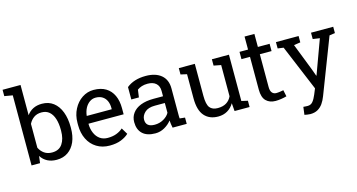

<svg xmlns="http://www.w3.org/2000/svg" viewBox="-104 -1182 3376 1815"><g transform="rotate(-15 1583.5 -274.5)"><path d="M316.9 10.3Q214.8 10.3 163.6 -67.9L154.8 0H71.8V-686L-7.8 -699.7V-761.7H168V-465.8Q192.9 -501 229.7 -519.5Q266.6 -538.1 315.9 -538.1Q381.8 -538.1 427.7 -502.9Q474.1 -467.3 498.5 -403.3Q522.9 -339.4 522.9 -254.4V-244.1Q522.9 -168.5 498.5 -110.8Q473.6 -53.7 427.5 -21.7Q381.3 10.3 316.9 10.3ZM292.5 -67.9Q360.4 -67.9 393.3 -116.2Q426.3 -164.6 426.3 -244.1V-254.4Q426.3 -315.9 411.6 -361.8Q397 -408.2 367.2 -434.1Q337.4 -460 291.5 -460Q247.1 -460 216.6 -438.5Q186 -417 168 -380.9V-147.5Q186 -110.8 217 -89.4Q248 -67.9 292.5 -67.9Z M835.9 10.3Q762.7 10.3 708.5 -23.4Q654.3 -56.6 624.8 -116.2Q595.2 -175.8 595.2 -253.9V-275.4Q595.2 -351.1 626.5 -410.2Q657.2 -469.7 708.7 -503.9Q760.3 -538.1 821.3 -538.1Q892.6 -538.1 940.9 -508.8Q988.8 -479.5 1013.2 -426.5Q1037.6 -373.5 1037.6 -301.8V-241.7H694.8L693.4 -239.3Q693.8 -189.5 711.4 -149.4Q728.5 -109.9 760 -87.4Q791.5 -64.9 835.9 -64.9Q884.8 -64.9 921.6 -78.9Q958.5 -92.8 985.4 -117.2L1022.9 -54.7Q994.6 -27.3 948 -8.5Q901.4 10.3 835.9 10.3ZM696.8 -319.3 697.8 -316.9H941.4V-329.6Q941.4 -368.2 928.2 -397.9Q914.6 -428.2 887.9 -445.3Q861.3 -462.4 821.3 -462.4Q789.6 -462.4 762.7 -443.8Q708 -404.3 696.8 -319.3Z M1283.2 10.3Q1200.7 10.3 1157.7 -30Q1114.7 -70.3 1114.7 -143.6Q1114.7 -194.3 1142.6 -231.4Q1169.9 -269 1222.2 -289.6Q1274.4 -310.1 1347.2 -310.1H1441.4V-361.8Q1441.4 -409.7 1412.4 -436Q1383.3 -462.4 1330.6 -462.4Q1297.4 -462.4 1272.9 -454.3Q1248.5 -446.3 1228.5 -432.1L1218.3 -358.4H1144V-479.5Q1215.8 -538.1 1332 -538.1Q1428.2 -538.1 1482.9 -492.2Q1537.6 -446.3 1537.6 -360.8V-106.4Q1537.6 -96.2 1537.8 -86.4Q1538.1 -76.7 1539.1 -66.9L1590.3 -61.5V0H1452.1Q1443.8 -40 1441.9 -72.8Q1414.1 -37.1 1372.3 -13.4Q1330.6 10.3 1283.2 10.3ZM1297.4 -70.3Q1345.2 -70.3 1384.8 -93.3Q1424.3 -116.2 1441.4 -148.4V-244.1H1343.8Q1277.3 -244.1 1244.1 -212.4Q1210.9 -180.7 1210.9 -141.6Q1210.9 -70.3 1297.4 -70.3Z M1897.5 10.3Q1811.5 10.3 1763.2 -44.9Q1714.8 -100.1 1714.8 -216.8V-452.6L1654.3 -466.3V-528.3H1811V-215.8Q1811 -131.3 1835.9 -99.6Q1860.8 -67.9 1913.6 -67.9Q1964.8 -67.9 1998.3 -88.6Q2031.7 -109.4 2048.8 -147.5V-452.6L1978 -466.3V-528.3H2145V-75.2L2205.6 -61.5V0H2058.6L2052.2 -78.1Q2027.3 -35.6 1988 -12.7Q1948.7 10.3 1897.5 10.3Z M2459.5 8.3Q2400.9 8.3 2366.5 -26.1Q2332 -60.5 2332 -136.2V-457H2248.5V-528.3H2332V-655.8H2428.2V-528.3H2543V-457H2428.2V-136.2Q2428.2 -98.1 2443.4 -80.1Q2458.5 -62 2483.9 -62Q2501 -62 2522 -65.2Q2543 -68.4 2554.7 -70.8L2567.9 -7.8Q2546.9 -1.5 2516.4 3.4Q2485.8 8.3 2459.5 8.3Z M2744.1 213.4Q2732.9 213.4 2714.8 210.7Q2696.8 208 2687 205.6L2696.8 129.9Q2705.1 130.9 2719.7 131.6Q2734.4 132.3 2739.7 132.3Q2770.5 132.3 2789.8 108.9Q2809.1 85.4 2825.7 44.9L2848.6 -10.7L2661.6 -458.5L2605 -466.3V-528.3H2826.7V-466.3L2762.7 -456.5L2865.7 -192.4L2890.6 -123.5H2893.6L3015.6 -456.5L2948.2 -466.3V-528.3H3165.5V-466.3L3110.8 -458.5L2902.8 81.1Q2888.2 119.6 2867.7 149.4Q2846.7 179.2 2816.7 196.3Q2786.6 213.4 2744.1 213.4Z"/></g></svg>

Font: Battambang
Style: Regular
Weight: 400
Designer: Danh Hong
Version: Version 8.002; ttfautohint (v1.8.3)